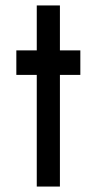

<svg xmlns="http://www.w3.org/2000/svg" viewBox="-20 -685 355 705"><path d="M200 -410V0H115V-410H40V-500H115V-665H200V-500H275V-410Z"/></svg>

Font: Sulphur Point
Style: Bold
Weight: 700
Designer: Noponies / Dale Sattler
Foundry: Noponies
Version: Version 1.000; ttfautohint (v1.8)